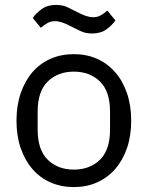

<svg xmlns="http://www.w3.org/2000/svg" viewBox="-20 -748 600 780"><path d="M280 12Q228 12 185 -7Q142 -26 111.5 -61.5Q81 -97 64 -146.5Q47 -196 47 -258Q47 -319 64 -369Q81 -419 111.5 -454.5Q142 -490 185 -509Q228 -528 280 -528Q332 -528 374.5 -509Q417 -490 448 -454.5Q479 -419 496 -369Q513 -319 513 -258Q513 -196 496 -146.5Q479 -97 448 -61.5Q417 -26 374.5 -7Q332 12 280 12ZM280 -59Q345 -59 386 -99Q427 -139 427 -221V-295Q427 -377 386 -417Q345 -457 280 -457Q215 -457 174 -417Q133 -377 133 -295V-221Q133 -139 174 -99Q215 -59 280 -59ZM354 -612Q328 -612 309 -621Q290 -630 274 -638Q250 -651 233.5 -656.5Q217 -662 204 -662Q187 -662 174 -655Q161 -648 146 -635L113 -675Q127 -695 150 -711.5Q173 -728 208 -728Q234 -728 253 -719Q272 -710 288 -702Q312 -689 328.5 -683.5Q345 -678 358 -678Q375 -678 388 -685Q401 -692 416 -705L449 -665Q435 -645 412 -628.5Q389 -612 354 -612Z"/></svg>

Font: IBM Plex Sans Thai Looped
Style: Regular
Weight: 400
Designer: Mike Abbink, Paul van der Laan, Pieter van Rosmalen, Ben Mitchell, Mark Frömberg
Foundry: Bold Monday
Version: Version 1.1